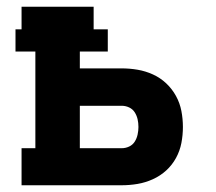

<svg xmlns="http://www.w3.org/2000/svg" viewBox="-20 -550 640 570"><path d="M44 0V-110H85V-397H26V-463H44V-530H258V-463H300V-397H217V-347H341Q365 -347 388.5 -343Q412 -339 434 -329Q456 -319 473.5 -302.5Q491 -286 502.5 -265Q514 -244 518.5 -220.5Q523 -197 523 -173Q523 -149 518.5 -125.5Q514 -102 502.5 -81Q491 -60 473.5 -44Q456 -28 434 -18Q412 -8 388.5 -4Q365 0 341 0ZM341 -110Q353 -110 363.5 -115Q374 -120 380 -129.5Q386 -139 388.5 -150.5Q391 -162 391 -173Q391 -185 388.5 -196Q386 -207 380 -216.5Q374 -226 363.5 -231Q353 -236 341 -236H217V-110Z"/></svg>

Font: Iosevka Curly Slab XBdEx
Style: Regular
Weight: 800
Width: 7
Monospace: yes
Designer: Belleve Invis
Foundry: Belleve Invis
Version: Version 11.0.0; ttfautohint (v1.8.3)